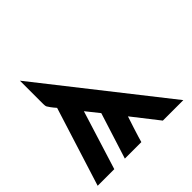

<svg xmlns="http://www.w3.org/2000/svg" viewBox="-177 -882 1054 1054"><g transform="rotate(-45 350.0 -355.0)"><path d="M8 0 153 -460 141 -474Q130 -487 118 -506Q114 -513 114 -529V-710L673 0H514L395 -152Q392 -144 373.5 -86.5Q355 -29 347 0H219L304 -268L244 -343L137 0Z"/></g></svg>

Font: Coval
Style: Heavy
Weight: 900
Foundry: Context Ltd
Version: Version 001.000